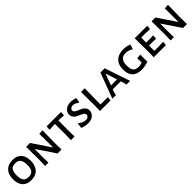

<svg xmlns="http://www.w3.org/2000/svg" viewBox="442 -2037 3574 3574"><g transform="rotate(-45 2229.5 -250.0)"><path d="M288 -508Q398 -508 458.5 -443.5Q519 -379 519 -262Q519 -132 454.5 -62Q390 8 271 8Q160 8 100 -58Q40 -124 40 -245Q40 -371 104.5 -439.5Q169 -508 288 -508ZM279 -429Q207 -429 173.5 -388.5Q140 -348 140 -257Q140 -156 173 -113Q206 -70 278 -70Q351 -70 385 -110.5Q419 -151 419 -243Q419 -343 386 -386Q353 -429 279 -429Z M1073 -503 1068 -153 1071 0H967L730 -352H724L723 -170L726 0H639L643 -147L640 -501H742L979 -149H987L984 -498Z M1553 -501 1558 -493 1552 -416 1455 -423H1413L1411 -159L1414 0H1318L1322 -150L1320 -423H1279L1180 -416L1173 -424L1180 -501Z M1815 -507Q1879 -507 1943 -482L1928 -391L1913 -388Q1855 -434 1803 -434Q1766 -434 1744.5 -415Q1723 -396 1723 -371Q1723 -347 1747 -329Q1771 -311 1805 -297Q1839 -283 1873.5 -266.5Q1908 -250 1932 -219.5Q1956 -189 1956 -147Q1956 -83 1906.5 -38Q1857 7 1768 7Q1689 7 1615 -25L1628 -122L1639 -128Q1668 -99 1707.5 -82.5Q1747 -66 1780 -66Q1816 -66 1838.5 -84.5Q1861 -103 1861 -130Q1861 -155 1837 -173.5Q1813 -192 1779 -206Q1745 -220 1711 -236.5Q1677 -253 1653 -284Q1629 -315 1629 -357Q1629 -421 1679.5 -464Q1730 -507 1815 -507Z M2363 -80 2369 -72 2362 0H2084L2088 -150L2084 -501H2182L2177 -159L2178 -80Z M2708 -501 2877 0H2780L2767 -62L2749 -117L2637 -118L2537 -117L2518 -67L2504 0H2409L2596 -501ZM2644 -191 2724 -192 2653 -411H2646L2565 -192Z M3202 -507Q3280 -507 3360 -476L3331 -385H3321Q3252 -428 3185 -428Q3107 -428 3070 -384.5Q3033 -341 3033 -244Q3033 -150 3068 -110.5Q3103 -71 3183 -71Q3221 -71 3270 -89V-131L3269 -206L3357 -212L3356 -146V-24Q3254 7 3178 7Q3056 7 2994 -57Q2932 -121 2932 -240Q2932 -369 3002.5 -438Q3073 -507 3202 -507Z M3685 -76 3820 -80 3827 -73 3819 0H3498L3502 -150L3498 -501H3822L3828 -493L3821 -420L3694 -425L3594 -424L3592 -294L3688 -293L3775 -296L3780 -288L3774 -214L3680 -217L3591 -216L3590 -159L3592 -77Z M4376 -503 4371 -153 4374 0H4270L4033 -352H4027L4026 -170L4029 0H3942L3946 -147L3943 -501H4045L4282 -149H4290L4287 -498Z"/></g></svg>

Font: Alegreya Sans SC Medium
Style: Regular
Weight: 500
Designer: Juan Pablo del Peral
Foundry: Huerta Tipografica
Version: Version 2.001;PS 002.001;hotconv 1.0.88;makeotf.lib2.5.64775